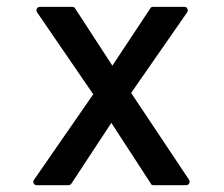

<svg xmlns="http://www.w3.org/2000/svg" viewBox="-20 -544 658 564"><path d="M87.9 0Q81.5 0 78.9 -5.4Q76.2 -10.7 80.1 -16.1L253.9 -267.1L88.9 -507.8Q85.4 -513.7 88.4 -518.8Q91.3 -523.9 98.1 -523.9H191.9Q198.2 -523.9 200.2 -520L310.1 -351.1L421.9 -520Q423.8 -523.9 430.2 -523.9H522Q527.8 -523.9 530.5 -518.3Q533.2 -512.7 529.8 -507.8L365.2 -271L535.2 -16.1Q538.6 -10.3 535.6 -5.1Q532.7 0 526.9 0H431.2Q424.3 0 422.9 -4.9L307.1 -183.1L189.9 -4.9Q186.5 0 181.2 0Z"/></svg>

Font: Fragment Mono SemBd
Style: Regular
Weight: 600
Designer: Wei Huang based on Nimbus Sans by URW Studio, based on Helvetica by Max Miedinger.
Foundry: Wei Huang
Version: Version 1.011